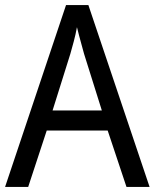

<svg xmlns="http://www.w3.org/2000/svg" viewBox="-20 -829 610 756"><path d="M478 -93 404 -315H164L91 -93H0L240 -809H328L569 -93ZM311 -617Q308 -628 302.5 -648Q297 -668 291.5 -688.5Q286 -709 283 -722Q278 -694 270.5 -666Q263 -638 257 -617L187 -394H381Z"/></svg>

Font: Noto Sans Kannada UI SemiCondensed
Style: Regular
Weight: 400
Width: 4
Designer: Jelle Bosma - Monotype Design Team
Foundry: Monotype Imaging Inc.
Version: Version 2.005; ttfautohint (v1.8.4.7-5d5b)